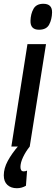

<svg xmlns="http://www.w3.org/2000/svg" viewBox="-71 -774 295 1014"><path d="M158 -754Q205 -754 204 -708Q203 -671 188.5 -644Q174 -617 135 -617Q89 -617 90 -664Q91 -701 106 -727.5Q121 -754 158 -754ZM-11 0 74 -541H172L86 0ZM28 -6 86 0Q65 26 51 55.5Q37 85 37 108Q37 131 54 131Q64 131 72 127L66 207Q44 220 18 220Q-13 220 -32 202.5Q-51 185 -51 152Q-51 115 -30 76Q-9 37 28 -6Z"/></svg>

Font: Georama Extra Condensed SemiBold
Style: Italic
Weight: 600
Width: 2
Italic angle: -9°
Designer: Jean-Baptiste Levee
Foundry: Production Type
Version: Version 1.000